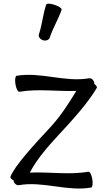

<svg xmlns="http://www.w3.org/2000/svg" viewBox="-20 -1000 600 1069"><path d="M257 -790C274 -844 305 -892 323 -946C325 -953 308 -966 284 -973C261 -981 240 -982 237 -974C219 -921 215 -864 197 -810C192 -797 202 -782 219 -776C235 -771 252 -777 257 -790ZM85 31C219 7 354 68 488 44C495 43 498 22 494 -2C490 -27 480 -46 472 -44C365 -25 255 -44 146 -39C186 -115 244 -181 303 -245C381 -329 469 -425 519 -511C522 -515 516 -524 505 -533C505 -536 505 -537 505 -538C502 -555 488 -567 475 -564C341 -541 206 -601 72 -578C65 -576 62 -555 66 -531C70 -506 80 -488 88 -489C192 -507 299 -490 405 -494C361 -421 315 -350 257 -288C177 -202 59 -75 38 -15C36 -10 43 -3 55 4C58 22 72 33 85 31Z"/></svg>

Font: Nupuram
Style: Regular
Weight: 400
Designer: Santhosh Thottingal (santhosh.thottingal@gmail.com)
Foundry: SMC
Version: Version 1.000